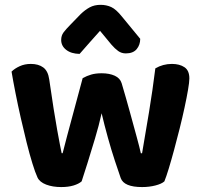

<svg xmlns="http://www.w3.org/2000/svg" viewBox="-20 -749 816 778"><path d="M391.8 -290Q380.7 -240 364.7 -186.8Q348.8 -133.7 334.4 -87.8Q319.9 -42 310.8 -14.1Q299 -3.8 277.9 2.6Q256.9 9 227.8 9Q193.5 9 167.1 -1Q140.7 -11.1 131.9 -29.9Q122.6 -49.9 111.3 -86.8Q99.9 -123.6 87.9 -171.5Q76 -219.4 64.2 -271.1Q52.5 -322.8 42.9 -371.5Q33.3 -420.1 26.8 -458.8Q39.2 -471.2 59.5 -480.6Q79.9 -490 104.8 -490Q136 -490 155.3 -475.7Q174.7 -461.4 179.5 -427Q189.2 -359.2 197.3 -308.4Q205.4 -257.7 211.8 -222.1Q218.2 -186.4 222.7 -163.5Q227.1 -140.6 229.8 -128.2H233.8Q239.5 -150.7 252 -198.4Q264.4 -246 281.4 -307.7Q298.5 -369.3 314.9 -432.2Q332 -441.8 349.8 -446.9Q367.7 -452.1 392.1 -452.1Q423 -452.1 444.9 -442.2Q466.8 -432.2 473 -411.6Q491 -351 506.6 -294Q522.3 -237 534.1 -193.5Q546 -150 550.7 -128H555.7Q569.6 -207.9 584 -295.8Q598.5 -383.8 609.4 -471.9Q640.1 -490 676.8 -490Q707.5 -490 727.4 -476.7Q747.3 -463.4 747.3 -431.2Q747.3 -416.4 741.9 -385Q736.6 -353.6 727.8 -313.1Q719.1 -272.6 707.9 -227.8Q696.7 -183 685.3 -141.1Q674 -99.3 663.8 -65.9Q653.6 -32.6 646.1 -14.1Q635 -4 609.8 2.5Q584.6 9 556 9Q482.3 9 469.2 -27.4Q459.8 -54.3 445.6 -97.2Q431.4 -140 417.3 -190.8Q403.2 -241.5 391.8 -290ZM431.3 -568.4 385.3 -624.1Q360 -595.3 342.1 -575.6Q324.1 -555.9 302.6 -530.6Q268.6 -531.1 248.3 -547Q227.9 -562.8 227.9 -587.2Q227.9 -605 237.8 -618.1Q247.8 -631.2 266.6 -650.3L307.1 -692Q324.7 -709 343.5 -719.2Q362.4 -729.4 387.6 -729.4Q411.2 -729.4 430.8 -720.4Q450.4 -711.3 474.1 -681.8L548.2 -591.7Q548.2 -567.3 533.9 -550Q519.5 -532.6 489.8 -532.6Q472.5 -532.6 458.9 -542.3Q445.4 -552 431.3 -568.4Z"/></svg>

Font: Baloo Bhaijaan 2
Style: Regular
Weight: 400
Designer: Sanskriti Dholi, Noopur Datye and Ek Type
Foundry: Ek Type
Version: Version 1.701